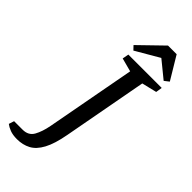

<svg xmlns="http://www.w3.org/2000/svg" viewBox="-394 -853 1054 1054"><g transform="rotate(45 133.5 -326.0)"><path d="M-6 149Q-39 149 -61 140.5Q-83 132 -97 121L-87 90H-21Q24 90 43.5 55Q63 20 73 -33L170 -554L91 -575L98 -612H357L351 -575L264 -554L173 -63Q158 19 133 65.5Q108 112 73 130.5Q38 149 -6 149ZM102 -647 81 -669 217 -801H284L364 -668L337 -647L239 -727Z"/></g></svg>

Font: Manuale Medium
Style: Italic
Weight: 500
Italic angle: -11°
Version: Version 1.002